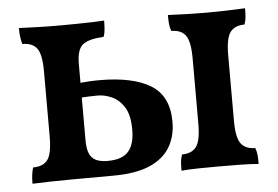

<svg xmlns="http://www.w3.org/2000/svg" viewBox="-40 -514 825 570"><g transform="rotate(-5 372.0 -229.0)"><path d="M35 3Q35 -13 36.5 -24Q38 -35 41 -45Q71 -45 84.5 -63Q98 -81 98 -132V-326Q98 -377 84.5 -395Q71 -413 41 -413Q38 -423 36.5 -434.5Q35 -446 35 -461Q58 -460 89.5 -459Q121 -458 159 -458Q185 -458 209.5 -458.5Q234 -459 254.5 -459.5Q275 -460 289 -461Q289 -448 288 -435Q287 -422 283 -413Q240 -411 221.5 -397Q203 -383 203 -339V-114Q203 -87 209 -72.5Q215 -58 228.5 -51.5Q242 -45 263 -45Q307 -45 325.5 -66.5Q344 -88 344 -131Q344 -175 329 -198.5Q314 -222 292.5 -231.5Q271 -241 251 -241Q244 -241 225.5 -240.5Q207 -240 194 -238V-282Q210 -284 227 -285Q244 -286 260 -286Q359 -286 412 -253.5Q465 -221 465 -144Q465 -100 445 -67.5Q425 -35 383.5 -17.5Q342 0 276 0Q216 0 149.5 0.5Q83 1 35 3ZM479 3Q479 -13 480 -24Q481 -35 485 -45Q514 -45 527.5 -63Q541 -81 541 -132V-326Q541 -377 527.5 -395Q514 -413 485 -413Q481 -423 480 -434.5Q479 -446 479 -461Q501 -460 531 -459Q561 -458 594 -458Q627 -458 657 -459Q687 -460 709 -461Q709 -446 708 -434.5Q707 -423 703 -413Q674 -413 660.5 -395Q647 -377 647 -326V-132Q647 -81 660.5 -63Q674 -45 703 -45Q707 -35 708 -24Q709 -13 709 3Q687 1 657 0.5Q627 0 594 0Q561 0 531 0.5Q501 1 479 3Z"/></g></svg>

Font: Vollkorn Medium
Style: Regular
Weight: 500
Designer: Friedrich Althausen
Foundry: Friedrich Althausen
Version: Version 5.000